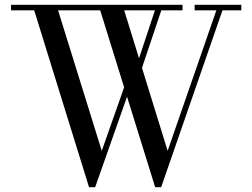

<svg xmlns="http://www.w3.org/2000/svg" viewBox="-20 -770 1052 800"><path d="M351 10 122.5 -727H26V-750H740.5V-727H497.5L678.5 -141.5L881.5 -727H791V-750H985.5V-727H907L651.5 10H626.5L397.5 -727H222L404 -141.5L507.5 -435.5L519.5 -396L376.5 10ZM566.5 -472 547 -490 630 -740.5 654.5 -734Z"/></svg>

Font: BodoniModa 10 Custom
Style: Regular
Weight: 400
Designer: Owen Earl
Foundry: indestructible type
Version: Version 2.005